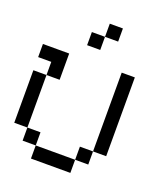

<svg xmlns="http://www.w3.org/2000/svg" viewBox="-152 -951 919 1057"><g transform="rotate(20 307.5 -423.0)"><path d="M307.7 -769.2V-692.3H230.8V-769.2ZM307.7 -846.2H384.6V-769.2H307.7ZM76.9 -461.5V-153.8H0V-461.5ZM76.9 -153.8H153.8V-76.9H76.9ZM153.8 -76.9H384.6V0H153.8ZM384.6 -153.8H461.5V-76.9H384.6ZM461.5 -153.8V-615.4H538.5V-153.8ZM76.9 -538.5H0V-615.4H153.8V-461.5H76.9Z"/></g></svg>

Font: Mintsoda - Lime Green 13x16
Style: Regular
Weight: 400
Designer: Mintsoda-15
Version: Version 1.0